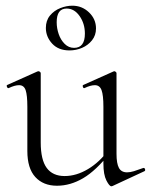

<svg xmlns="http://www.w3.org/2000/svg" viewBox="-20 -645 530 674"><path d="M180 7Q132 7 104 -23.5Q76 -54 76 -115V-270Q76 -311 70 -328.5Q64 -346 47 -346Q32 -346 11 -336Q7 -334 4.5 -340Q2 -346 6 -347L111 -394Q113 -395 115 -395Q117 -395 120 -393Q123 -391 123 -388V-145Q123 -84 144 -55.5Q165 -27 207 -27Q248 -27 289 -51.5Q330 -76 361 -119L366 -108Q317 -46 272 -19.5Q227 7 180 7ZM389 -388V-105Q389 -71 397.5 -55.5Q406 -40 426 -40Q437 -40 450 -44Q463 -48 482 -55Q487 -57 489 -51.5Q491 -46 487 -44L375 8Q373 9 371 9Q364 9 353.5 -11.5Q343 -32 343 -71V-270Q343 -311 336.5 -328.5Q330 -346 313 -346Q298 -346 277 -336Q273 -334 271 -340Q269 -346 273 -347L378 -394Q380 -395 381 -395Q383 -395 386 -393Q389 -391 389 -388ZM224 -468Q185 -468 163 -492Q141 -516 141 -547Q141 -573 155.5 -590.5Q170 -608 191.5 -616.5Q213 -625 234 -625Q268 -625 292.5 -601.5Q317 -578 317 -545Q317 -521 303 -503.5Q289 -486 268 -477Q247 -468 224 -468ZM240 -477Q278 -477 278 -527Q278 -562 259.5 -588.5Q241 -615 214 -615Q179 -615 179 -567Q179 -546 186 -525.5Q193 -505 207 -491Q221 -477 240 -477Z"/></svg>

Font: Cormorant Light
Style: Regular
Weight: 300
Designer: Christian Thalmann (Catharsis Fonts)
Foundry: Catharsis Fonts
Version: Version 4.000